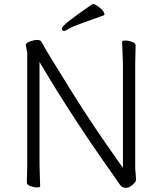

<svg xmlns="http://www.w3.org/2000/svg" viewBox="-20 -895 778 923"><path d="M111 -642 104 -678Q104 -689 124.5 -696Q145 -703 158.5 -703Q172 -703 178 -696Q203 -649 320.5 -461Q438 -273 562 -101L571 -89V-589L567 -695Q567 -700 583 -700Q599 -700 615.5 -693.5Q632 -687 632 -677L630 -588V-87L634 -32Q634 -24 626 -15Q605 8 586 8Q567 8 558 -5Q549 -18 524 -54Q332 -324 179 -582L170 -597V-105L173 1Q173 6 158 6Q143 6 126 -0.5Q109 -7 109 -17L111 -106ZM277 -758Q277 -775 424 -875H431Q436 -875 449 -866Q482 -843 482 -826Q482 -822 478 -821Q429 -803 380.5 -786Q332 -769 312.5 -757.5Q293 -746 288.5 -746Q284 -746 280.5 -749.5Q277 -753 277 -758Z"/></svg>

Font: LXGW WenKai Light
Style: Regular
Weight: 300
Designer: LXGW / Fontworks Inc.
Foundry: LXGW / Fontworks Inc.
Version: Version 1.501; October 10, 2024